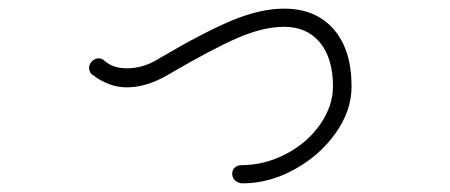

<svg xmlns="http://www.w3.org/2000/svg" viewBox="-20 -429 1040 444"><path d="M517 -27Q517 -36 523 -41.5Q529 -47 537 -47Q592 -47 641.5 -73Q691 -99 720.5 -141.5Q750 -184 750 -229Q750 -294 720 -330.5Q690 -367 637 -367Q589 -367 530 -341.5Q471 -316 370 -257Q320 -227 273 -227Q232 -227 194 -256Q186 -261 186 -274Q187 -282 193.5 -288Q200 -294 208 -294Q216 -294 221 -289Q241 -271 273 -271Q311 -271 345 -292Q450 -354 516 -381.5Q582 -409 637 -409Q710 -409 751.5 -361.5Q793 -314 793 -229Q793 -173 756 -121Q719 -69 660.5 -37Q602 -5 541 -5Q532 -5 524.5 -11Q517 -17 517 -27Z"/></svg>

Font: Tsukimi Rounded Light
Style: Regular
Weight: 300
Designer: Takashi Funayama
Foundry: Takashi Funayama
Version: Version 1.032; ttfautohint (v1.8.3)